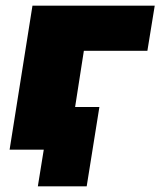

<svg xmlns="http://www.w3.org/2000/svg" viewBox="-20 -530 568 680"><path d="M14 0 95 -510H528L502 -350H277L246 -151H332L287 130H114L135 0Z"/></svg>

Font: Mulish ExtraBlack
Style: Italic
Weight: 1000
Italic angle: -9°
Designer: Vernon Adams
Foundry: Vernon Adams
Version: Version 3.603; ttfautohint (v1.8.3)